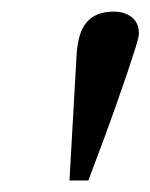

<svg xmlns="http://www.w3.org/2000/svg" viewBox="-20 -734 260 332"><path d="M220.2 -675.8Q220.2 -670.4 214.4 -651.6Q208.5 -632.8 199.7 -606.7Q190.9 -580.6 180.4 -551Q169.9 -521.5 160.2 -495.1Q150.4 -468.8 142.8 -448.7Q135.3 -428.7 132.8 -421.9H100.1L112.8 -645Q114.3 -660.2 117.9 -672.6Q121.6 -685.1 128.9 -694.3Q136.2 -703.6 147.9 -708.7Q159.7 -713.9 176.8 -713.9Q195.8 -713.9 208 -704.1Q220.2 -694.3 220.2 -675.8Z"/></svg>

Font: Charis SIL Eur
Style: Italic
Weight: 400
Italic angle: -11°
Foundry: SIL International
Version: Version 5.000